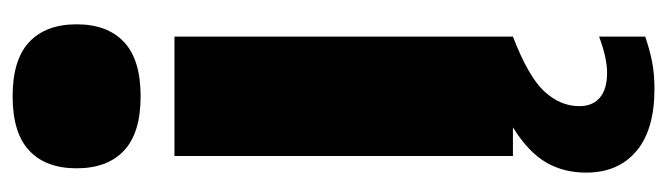

<svg xmlns="http://www.w3.org/2000/svg" viewBox="-406 -448 1083 312"><g transform="rotate(-90 136.0 -291.5)"><path d="M19 -709Q19 -759 47.8 -786Q76.5 -813 136 -813Q195.5 -813 224.2 -786Q253 -759 253 -709Q253 -659 224.2 -632Q195.5 -605 136 -605Q76.5 -605 47.8 -632Q19 -659 19 -709ZM39 -550H233V0Q168 25 144 51Q120 77 120 108Q120 129.5 133.8 141.2Q147.5 153 174 153Q198.5 153 233 140V215Q212.5 222 192.8 226Q173 230 148 230Q81.5 230 46.8 200.5Q12 171 12 119Q12 82 28.8 53.5Q45.5 25 85.5 0H39Z"/></g></svg>

Font: Encode Sans Condensed Black
Style: Regular
Weight: 900
Width: 3
Designer: Multiple Designers
Foundry: Impallari Type
Version: Version 2.000